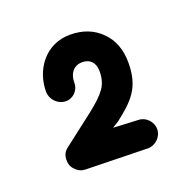

<svg xmlns="http://www.w3.org/2000/svg" viewBox="-74 -837 504 500"><g transform="rotate(-20 177.5 -587.0)"><path d="M95.7 -601.6C116.7 -600.1 134.8 -617.2 134.8 -638.2C134.8 -667 150.4 -682.6 171.9 -682.6C194.8 -682.6 207 -668 207 -645C207 -626 202.6 -610.4 193.4 -597.7C184.1 -584.5 168 -569.3 145.5 -551.8L60.5 -486.3C51.3 -479 46.9 -469.7 46.9 -458C46.4 -445.8 50.3 -436 58.6 -428.7C65.9 -420.9 75.2 -417 85.9 -417L256.8 -413.1C277.8 -413.1 296.4 -431.2 296.4 -452.1C296.4 -473.1 278.8 -491.2 257.8 -491.2L189.5 -494.6L206.5 -504.9C256.3 -543.9 285.2 -570.8 285.2 -640.6C285.2 -676.3 274.4 -705.6 252.4 -727.5C230.5 -749.5 202.1 -760.7 166.5 -760.7C98.1 -760.7 57.6 -702.6 57.6 -642.6C57.6 -621.6 74.7 -603 95.7 -601.6Z"/></g></svg>

Font: Mikhak Black
Style: Regular
Weight: 900
Designer: Amin Abedi
Version: Version 3.2